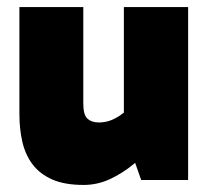

<svg xmlns="http://www.w3.org/2000/svg" viewBox="-20 -510 596 544"><path d="M217 14Q163 14 128 -1.5Q93 -17 72.5 -44Q52 -71 43.5 -107.5Q35 -144 35 -186V-490H216V-217Q216 -184 228 -173.5Q240 -163 260 -163Q273 -163 286 -166.5Q299 -170 314 -179Q329 -188 347 -205L391 -117H331V-490H513V0H380L343 -105L412 -96Q389 -70 358 -44.5Q327 -19 291.5 -2.5Q256 14 217 14Z"/></svg>

Font: Gabarito Black
Style: Regular
Weight: 900
Designer: Leandro Assis / Alvaro Franca / Felipe Casaprima
Foundry: Naipe Foundry
Version: Version 1.000